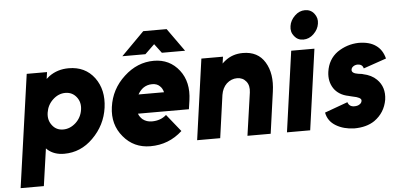

<svg xmlns="http://www.w3.org/2000/svg" viewBox="-58 -864 2459 1186"><g transform="rotate(-5 1171.0 -271.0)"><path d="M249 -500 243 -458Q248 -463 253 -466.5Q258 -470 262 -474Q314 -512 384 -512Q486 -512 543 -436Q599 -360 584 -250Q569 -142 490 -64Q414 12 311 12Q249 12 209 -23Q207 -25 205 -27Q203 -29 201 -31L168 200H24L123 -500ZM318 -138Q361 -138 397 -171Q431 -203 438 -250Q445 -296 419 -329Q393 -362 350 -362Q307 -362 272 -329Q238 -297 231 -250Q224 -204 250 -171Q275 -138 318 -138Z M721 -557H864L923 -614L966 -557H1110L1008 -700H863ZM1102 -195 1110 -250Q1126 -362 1069 -436Q1010 -512 912 -512Q809 -512 727 -436Q644 -360 629 -250Q614 -142 679 -65Q743 12 846 12Q960 12 1044 -65L958 -172Q922 -140 868 -140Q835 -140 811 -159Q803 -166 796.5 -175Q790 -184 786 -195ZM889 -369Q919 -369 936 -352Q952 -338 958 -313H800Q813 -336 832 -351Q857 -369 889 -369Z M1592 0 1628 -258Q1636 -314 1629 -359.5Q1622 -405 1600 -441Q1557 -512 1464 -512Q1399 -512 1352 -474Q1347 -470 1343 -466.5Q1339 -463 1334 -458L1340 -500H1206L1136 0H1279L1316 -265Q1323 -308 1350 -334Q1379 -360 1415 -360Q1450 -360 1471 -334Q1492 -308 1486 -265L1448 0Z M1693 0H1837L1907 -500H1763ZM1942 -652Q1948 -687 1926 -715Q1905 -742 1869 -742Q1834 -742 1806 -715Q1777 -687 1772 -652Q1766 -616 1788 -589Q1809 -562 1844 -562Q1880 -562 1908 -589Q1937 -617 1942 -652Z M2342 -401Q2328 -456 2289 -483Q2249 -512 2181 -512Q2109 -510 2049 -469Q1991 -427 1980 -350Q1972 -291 2001 -247Q2015 -226 2038 -211.5Q2061 -197 2092 -191Q2097 -189 2103.5 -188Q2110 -187 2116 -185Q2170 -175 2169 -156Q2168 -141 2155 -133Q2143 -124 2122 -124Q2090 -124 2081 -153L1938 -101Q1948 -47 1997 -18Q2044 10 2109 12Q2186 12 2236 -22Q2301 -68 2315 -148Q2326 -226 2276 -275Q2245 -306 2192 -317Q2188 -319 2181 -319.5Q2174 -320 2163 -322Q2123 -328 2124 -349Q2125 -362 2136 -370Q2148 -379 2165 -379Q2178 -379 2188 -372Q2197 -365 2200 -352Z"/></g></svg>

Font: Unageo
Style: ExtraBold-Italic
Weight: 800
Designer: Richard Sepsi
Foundry: Richard Sepsi
Version: Version 2.000